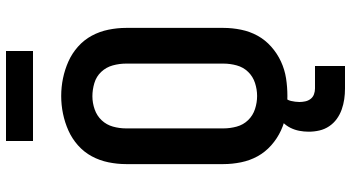

<svg xmlns="http://www.w3.org/2000/svg" viewBox="-285 -685 1170 640"><g transform="rotate(-90 300.0 -365.0)"><path d="M300 8Q270 8 241 3.5Q212 -1 185 -13.5Q158 -26 135.5 -46Q113 -66 99 -91.5Q85 -117 79 -146.5Q73 -176 73 -205V-530Q73 -559 79 -588.5Q85 -618 99 -644Q113 -670 135.5 -690Q158 -710 185 -722Q212 -734 241 -740Q270 -746 300 -746Q330 -746 359 -740Q388 -734 415 -722Q442 -710 464.5 -690Q487 -670 501 -644Q515 -618 521 -588.5Q527 -559 527 -530V-205Q527 -176 521 -146.5Q515 -117 501 -91.5Q487 -66 464.5 -46Q442 -26 415 -13.5Q388 -1 359 3.5Q330 8 300 8ZM300 -93Q322 -93 343.5 -100Q365 -107 380.5 -123Q396 -139 402 -161Q408 -183 408 -205V-530Q408 -552 402 -574Q396 -596 380.5 -612.5Q365 -629 343 -635.5Q321 -642 299 -642Q277 -642 255.5 -634.5Q234 -627 219 -611Q204 -595 198 -573.5Q192 -552 192 -530V-205Q192 -183 198 -161Q204 -139 219.5 -123Q235 -107 256.5 -100Q278 -93 300 -93ZM400 200H325Q307 200 289.5 197.5Q272 195 255 189Q238 183 223.5 172.5Q209 162 199 147Q189 132 185 114.5Q181 97 181 79Q181 63 184 47.5Q187 32 194 18Q201 4 212.5 -7.5Q224 -19 238.5 -26Q253 -33 268.5 -35.5Q284 -38 300 -38V0Q293 0 289 6.5Q285 13 283.5 20Q282 27 281 34Q280 41 280 48Q280 57 282 67Q284 77 290 85Q296 93 305.5 96.5Q315 100 325 100H400ZM450 -840H150V-930H450Z"/></g></svg>

Font: Iosevka Curly Extended
Style: Bold
Weight: 700
Width: 7
Monospace: yes
Designer: Belleve Invis
Foundry: Belleve Invis
Version: Version 11.1.0; ttfautohint (v1.8.3)